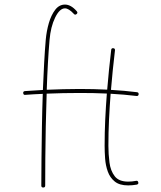

<svg xmlns="http://www.w3.org/2000/svg" viewBox="-20 -814 707 844"><path d="M330.1 -422.9Q392.6 -422.9 451.2 -419.9Q454.6 -463.9 459.2 -507.6Q463.9 -551.3 468.8 -594.7Q469.7 -603 478 -602.1Q486.3 -601.1 485.4 -592.8Q480.5 -549.3 475.8 -505.9Q471.2 -462.4 467.8 -418.9Q528.3 -415.5 582 -408.7Q590.3 -407.7 589.4 -399.4Q588.4 -391.1 580.1 -392.1Q552.7 -395.5 524.2 -397.9Q495.6 -400.4 466.3 -401.9Q461.9 -345.2 459.2 -288.1Q456.5 -231 456.5 -173.3Q456.5 -136.2 461.2 -99.9Q465.8 -63.5 484.1 -39.6Q502.4 -15.6 543.5 -15.6Q560.5 -15.6 578.1 -19Q585.9 -21 587.9 -12.2Q589.8 -4.4 581.1 -2.4Q562 1 543.5 1Q505.4 1 484.4 -16.1Q463.4 -33.2 453.9 -59.8Q444.3 -86.4 442.1 -116.7Q439.9 -147 439.9 -173.3Q439.9 -231.4 442.6 -288.6Q445.3 -345.7 449.7 -402.8Q419.9 -404.3 390.1 -404.8Q360.4 -405.3 330.1 -405.3Q257.3 -405.3 185.1 -402.3Q182.6 -331.1 181.2 -258.1Q179.7 -185.1 179.2 -118.2Q178.7 -51.3 178.7 2Q178.7 10.3 169.9 10.3Q161.6 10.3 161.6 2Q161.6 -50.8 162.4 -117.7Q163.1 -184.6 164.3 -257.3Q165.5 -330.1 168 -401.4Q128.9 -399.9 90.8 -397Q83 -396 82 -404.8Q81.1 -412.6 89.8 -413.6Q130.4 -416.5 168.5 -418.5Q170.9 -480.5 174.1 -537.4Q177.2 -594.2 181.2 -640.1Q184.6 -677.7 194.8 -712.9Q205.1 -748 222.7 -771Q240.2 -793.9 265.6 -793.9Q292 -793.9 317.4 -764.6Q323.2 -757.8 316.9 -752.4Q310.1 -746.6 304.7 -752.9Q282.2 -777.3 265.6 -777.3Q242.2 -777.3 222.4 -736.8Q202.6 -696.3 197.8 -638.2Q193.8 -593.3 190.7 -536.9Q187.5 -480.5 185.5 -419.4Q221.2 -420.9 257.3 -421.9Q293.5 -422.9 330.1 -422.9Z"/></svg>

Font: Mikhak-DS2-FD Thin
Style: Regular
Weight: 100
Designer: Amin Abedi
Version: Version 3.2